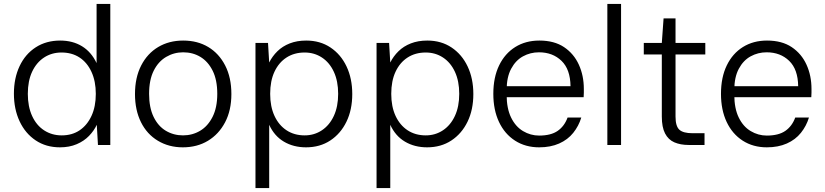

<svg xmlns="http://www.w3.org/2000/svg" viewBox="-20 -740 4209 980"><path d="M286 12Q215 12 162 -23.5Q109 -59 80 -121Q51 -183 51 -262Q51 -341 80 -402.5Q109 -464 162.5 -498.5Q216 -533 287 -533Q351 -533 398.5 -504Q446 -475 473 -418V-720H543V0H480L474 -103Q460 -73 434.5 -46.5Q409 -20 371.5 -4Q334 12 286 12ZM295 -49Q348 -49 386.5 -75Q425 -101 447 -148.5Q469 -196 469 -261Q469 -325 447 -373Q425 -421 386 -446.5Q347 -472 294 -472Q244 -472 205 -446.5Q166 -421 144 -374Q122 -327 122 -261Q122 -196 144 -148Q166 -100 205.5 -74.5Q245 -49 295 -49Z M913 12Q842 12 786 -21.5Q730 -55 699.5 -116.5Q669 -178 669 -260Q669 -344 700.5 -405.5Q732 -467 787.5 -500Q843 -533 915 -533Q988 -533 1043 -500Q1098 -467 1129.5 -405.5Q1161 -344 1161 -260Q1161 -177 1129 -116Q1097 -55 1041.5 -21.5Q986 12 913 12ZM914 -49Q962 -49 1001.5 -72.5Q1041 -96 1065 -143.5Q1089 -191 1089 -261Q1089 -332 1065.5 -379Q1042 -426 1003 -449.5Q964 -473 915 -473Q868 -473 828 -449.5Q788 -426 764.5 -379Q741 -332 741 -261Q741 -191 764 -143.5Q787 -96 826.5 -72.5Q866 -49 914 -49Z M1284 220V-521H1348L1354 -421Q1370 -453 1396 -478.5Q1422 -504 1459 -518.5Q1496 -533 1543 -533Q1614 -533 1667 -497.5Q1720 -462 1749 -400.5Q1778 -339 1778 -260Q1778 -180 1748.5 -119Q1719 -58 1666 -23Q1613 12 1542 12Q1478 12 1429 -17Q1380 -46 1354 -103V220ZM1535 -49Q1584 -49 1623 -75Q1662 -101 1684 -148.5Q1706 -196 1706 -261Q1706 -326 1684 -373.5Q1662 -421 1623 -446.5Q1584 -472 1535 -472Q1482 -472 1442.5 -446.5Q1403 -421 1381 -374Q1359 -327 1359 -261Q1359 -196 1381 -148.5Q1403 -101 1442.5 -75Q1482 -49 1535 -49Z M1902 220V-521H1966L1972 -421Q1988 -453 2014 -478.5Q2040 -504 2077 -518.5Q2114 -533 2161 -533Q2232 -533 2285 -497.5Q2338 -462 2367 -400.5Q2396 -339 2396 -260Q2396 -180 2366.5 -119Q2337 -58 2284 -23Q2231 12 2160 12Q2096 12 2047 -17Q1998 -46 1972 -103V220ZM2153 -49Q2202 -49 2241 -75Q2280 -101 2302 -148.5Q2324 -196 2324 -261Q2324 -326 2302 -373.5Q2280 -421 2241 -446.5Q2202 -472 2153 -472Q2100 -472 2060.5 -446.5Q2021 -421 1999 -374Q1977 -327 1977 -261Q1977 -196 1999 -148.5Q2021 -101 2060.5 -75Q2100 -49 2153 -49Z M2732 12Q2662 12 2609 -22Q2556 -56 2527 -117.5Q2498 -179 2498 -261Q2498 -345 2527.5 -406Q2557 -467 2610 -500Q2663 -533 2733 -533Q2809 -533 2859 -499.5Q2909 -466 2934.5 -410Q2960 -354 2960 -286Q2960 -277 2960 -267Q2960 -257 2959 -244H2549V-300H2892Q2891 -386 2846 -429.5Q2801 -473 2731 -473Q2687 -473 2649.5 -452.5Q2612 -432 2589 -389Q2566 -346 2566 -281V-256Q2566 -187 2588.5 -140.5Q2611 -94 2649.5 -71Q2688 -48 2732 -48Q2792 -48 2826.5 -72Q2861 -96 2877 -140H2947Q2934 -97 2906 -62Q2878 -27 2834 -7.5Q2790 12 2732 12Z M3080 0V-720H3150V0Z M3496 0Q3453 0 3422 -13.5Q3391 -27 3374.5 -59Q3358 -91 3358 -145V-462H3266V-521H3358L3367 -646H3428V-521H3580V-462H3428V-145Q3428 -96 3447.5 -78Q3467 -60 3515 -60H3576V0Z M3894 12Q3824 12 3771 -22Q3718 -56 3689 -117.5Q3660 -179 3660 -261Q3660 -345 3689.5 -406Q3719 -467 3772 -500Q3825 -533 3895 -533Q3971 -533 4021 -499.5Q4071 -466 4096.5 -410Q4122 -354 4122 -286Q4122 -277 4122 -267Q4122 -257 4121 -244H3711V-300H4054Q4053 -386 4008 -429.5Q3963 -473 3893 -473Q3849 -473 3811.5 -452.5Q3774 -432 3751 -389Q3728 -346 3728 -281V-256Q3728 -187 3750.5 -140.5Q3773 -94 3811.5 -71Q3850 -48 3894 -48Q3954 -48 3988.5 -72Q4023 -96 4039 -140H4109Q4096 -97 4068 -62Q4040 -27 3996 -7.5Q3952 12 3894 12Z"/></svg>

Font: DM Sans 10pt Light
Style: Regular
Weight: 300
Version: Version 4.004;gftools[0.9.30]